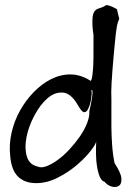

<svg xmlns="http://www.w3.org/2000/svg" viewBox="-20 -738 533 765"><path d="M455.1 -663.1Q452.1 -656.2 450 -649.9Q447.8 -643.6 445.6 -632.1Q443.4 -620.6 441.4 -602.8Q439.5 -585 436.5 -554.7Q434.6 -535.6 432.4 -509.8Q430.2 -483.9 428 -457.8Q425.8 -431.6 424.6 -408.4Q423.3 -385.3 423.3 -372.6Q424.3 -336.4 423.8 -301.8Q423.3 -267.1 423.8 -231.4Q424.3 -195.8 426.8 -159.9Q429.2 -124 436.5 -87.9Q461.9 -49.3 463.6 -27.6Q465.3 -5.9 454.3 2Q443.4 9.8 426.3 5.6Q409.2 1.5 396 -14.2Q385.3 -16.1 377.4 -34.2Q370.1 -50.3 365.5 -82.3Q360.8 -114.3 363.3 -175.8Q363.3 -165.5 342.3 -138.2Q321.3 -110.8 287.4 -81.5Q253.4 -52.2 210.4 -30.3Q167.5 -8.3 124 -8.3Q78.6 -8.3 51.8 -34.4Q24.9 -60.5 20.5 -118.7Q15.6 -162.1 26.1 -209Q36.6 -255.9 59.8 -297.4Q83 -338.9 115.2 -371.8Q147.5 -404.8 184.8 -423.3Q222.2 -441.9 262.2 -441.4Q302.2 -440.9 340.8 -416Q344.7 -417 346.9 -430.2Q349.1 -443.4 350.6 -462.2Q352.1 -481 352.3 -502.9Q352.5 -524.9 352.5 -545.2Q352.5 -565.4 352.5 -580.1Q352.5 -594.7 352.5 -599.1Q346.7 -633.3 348.6 -665.3Q350.6 -697.3 372.1 -703.9Q393.6 -710.4 400.6 -716.3Q407.7 -722.2 445.8 -701.7ZM342.8 -377.4Q344.7 -377.4 345.2 -371.6Q345.7 -365.7 344.7 -357.2Q343.8 -348.6 342.3 -339.6Q340.8 -330.6 338.4 -322.3Q331.1 -299.8 324 -294.2Q316.9 -288.6 310.8 -292.5Q304.7 -296.4 299.1 -304.9Q293.5 -313.5 289.6 -320.3Q262.7 -366.7 230.5 -369.1Q198.2 -371.6 169.2 -346.4Q140.1 -321.3 117.2 -278.1Q94.2 -234.9 85.7 -192.1Q77.1 -149.4 86.7 -115.5Q96.2 -81.5 130.9 -74.2Q144.5 -67.9 165.3 -75.7Q186 -83.5 209.7 -100.6Q233.4 -117.7 256.1 -142.1Q278.8 -166.5 297.6 -193.4Q316.4 -220.2 326.9 -247.1Q337.4 -273.9 335.9 -294.9Q339.4 -308.6 342.5 -324.7Q345.7 -340.8 347.4 -354.2Q349.1 -367.7 348.4 -374.5Q347.7 -381.3 342.8 -377.4Z"/></svg>

Font: AKL 022
Style: Regular
Weight: 400
Designer: AKL
Foundry: AKL
Version: Version 2.053;August 19, 2024;FontCreator 13.0.0.2675 64-bit